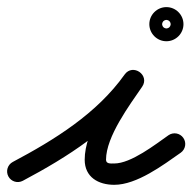

<svg xmlns="http://www.w3.org/2000/svg" viewBox="-50 -482 541 540"><path d="M-26.5 14.1C-18.7 28.7 -0.6 34.3 14.1 26.5C139.8 -40.3 265.6 -119.6 349.5 -237.6C360.9 -253.8 354.2 -270.5 341.9 -279.2C329.5 -287.8 311.4 -288.3 300.2 -271.9C256.7 -208.2 188.2 -113.5 188.2 -32.8C188.2 16.3 226.7 37.8 271.3 37.8C335 37.8 408.5 -17.6 458.2 -52.4C471.8 -61.9 475.1 -80.6 465.6 -94.2C456.1 -107.8 437.4 -111.1 423.8 -101.6C387.1 -75.9 318.7 -22.2 271.3 -22.2C261.4 -22.2 248.2 -20.6 248.2 -32.8C248.2 -97.9 314.8 -186.9 349.8 -238.1C361 -254.4 354.4 -271.1 342.2 -279.6C329.9 -288.1 312 -288.5 300.5 -272.4C222.4 -162.4 103.1 -88.7 -14.1 -26.5C-28.7 -18.7 -34.3 -0.6 -26.5 14.1ZM409.5 -422.5C413.3 -426.3 419.1 -426 418 -426C416.9 -426 422.7 -426.3 426.5 -422.5C430.3 -418.7 430 -412.9 430 -414C430 -415.1 430.3 -409.3 426.5 -405.5C422.7 -401.7 416.9 -402 418 -402C419.1 -402 413.3 -401.7 409.5 -405.5C405.7 -409.3 406 -415.1 406 -414C406 -412.9 405.7 -418.7 409.5 -422.5ZM370 -414C370 -387.6 391.6 -366 418 -366C444.4 -366 466 -387.6 466 -414C466 -440.4 444.4 -462 418 -462C391.6 -462 370 -440.4 370 -414Z"/></svg>

Font: FRB American Cursive
Style: Bold Italic
Weight: 700
Italic angle: -25°
Version: Version 2.0;Modular Font Editor K font №1